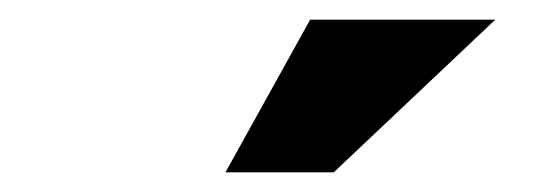

<svg xmlns="http://www.w3.org/2000/svg" viewBox="-20 -739 554 195"><path d="M295 -719H483L319 -564H209Z"/></svg>

Font: Haskoy ExtraBold
Style: Italic
Weight: 800
Designer: Ertekin Erdin
Foundry: Ertekin Erdin
Version: Version 2.000; ttfautohint (v1.8.4.7-5d5b)